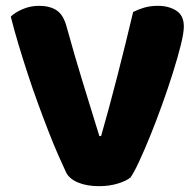

<svg xmlns="http://www.w3.org/2000/svg" viewBox="-20 -629 674 659"><path d="M428 -20Q414 -8 384.5 1Q355 10 320 10Q278 10 248 -2.5Q218 -15 207 -37Q196 -60 180 -96.5Q164 -133 146.5 -178Q129 -223 110.5 -273.5Q92 -324 75 -376Q58 -428 43 -478Q28 -528 17 -572Q31 -586 57.5 -597.5Q84 -609 114 -609Q151 -609 174.5 -593.5Q198 -578 209 -536Q236 -438 263.5 -348.5Q291 -259 321 -162H327Q354 -256 382.5 -367Q411 -478 437 -588Q455 -597 475.5 -603Q496 -609 522 -609Q559 -609 585 -592.5Q611 -576 611 -538Q611 -516 600.5 -474Q590 -432 573.5 -379.5Q557 -327 536.5 -270Q516 -213 495.5 -162.5Q475 -112 457 -73.5Q439 -35 428 -20Z"/></svg>

Font: BALOOCHETTANREGULAR
Style: Book
Weight: 400
Designer: Maithili Shingre and Ek Type
Foundry: Ek Type
Version: Version 1.100;PS 1.000;hotconv 1.0.88;makeotf.lib2.5.647800;